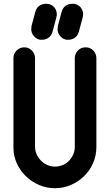

<svg xmlns="http://www.w3.org/2000/svg" viewBox="-20 -985 580 1014"><path d="M165 -211Q165 -189 173.5 -170Q182 -151 196.5 -136.5Q211 -122 230 -113.5Q249 -105 270 -105Q291 -105 310.5 -113Q330 -121 344 -135.5Q358 -150 366.5 -169Q375 -188 375 -209V-678Q375 -701 391 -718Q407 -735 432 -735Q457 -735 473 -718Q489 -701 489 -678V-209Q489 -164 472 -124.5Q455 -85 425 -55.5Q395 -26 355 -8.5Q315 9 270 9Q226 9 186.5 -8Q147 -25 117 -54Q87 -83 69 -122Q51 -161 51 -205V-678Q51 -701 67.5 -718Q84 -735 109 -735Q132 -735 148.5 -718Q165 -701 165 -678ZM167 -924V-923Q172 -943 187 -954Q202 -965 222 -965H228H231Q233 -965 238 -963L237 -964Q257 -959 268.5 -944Q280 -929 280 -908Q280 -905 279.5 -901.5Q279 -898 277 -893L278 -894L257 -816V-817Q252 -797 236.5 -786Q221 -775 203 -775H196H192Q190 -775 188 -776Q169 -781 157 -796.5Q145 -812 145 -831Q145 -833 145.5 -834.5Q146 -836 146 -838V-846ZM306 -924V-923Q311 -943 326 -954Q341 -965 361 -965H367H370Q372 -965 377 -963L376 -964Q396 -959 407.5 -944Q419 -929 419 -908Q419 -905 418.5 -901.5Q418 -898 416 -893L417 -894L396 -816V-817Q391 -797 375.5 -786Q360 -775 342 -775H335H331Q329 -775 327 -776Q308 -781 296 -796.5Q284 -812 284 -831Q284 -833 284.5 -834.5Q285 -836 285 -838V-846Z"/></svg>

Font: VDS
Style: Bold
Weight: 700
Designer: artmaker
Foundry: artmaker
Version: Version 1.000 2009 initial release